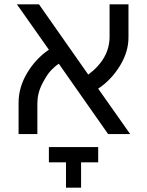

<svg xmlns="http://www.w3.org/2000/svg" viewBox="-20 -620 680 888"><path d="M355 130.9V248H285.2V130.9H206.1V60.1H434.1V130.9ZM574.2 -446.8Q574.2 -379.4 533.7 -314Q493.2 -249 434.1 -210L582 0H480L252 -325.2Q234.4 -314 215.8 -294.4Q196.8 -274.4 174.8 -231.4Q152.8 -188.5 152.8 -141.1V0H65.9V-144Q65.9 -216.8 106 -283.2Q146.5 -350.1 206.1 -390.1L58.1 -600.1H160.2L388.2 -274.9Q486.8 -348.6 486.8 -450.2V-600.1H574.2Z"/></svg>

Font: Miedinger*
Style: Book
Weight: 400
Version: Version 001.000